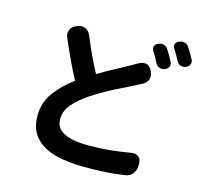

<svg xmlns="http://www.w3.org/2000/svg" viewBox="-123 -970 1245 1167"><g transform="rotate(15 500.0 -386.0)"><path d="M746 -781Q763 -789 780.5 -783.5Q798 -778 807 -762Q817 -747 827.5 -728.5Q838 -710 844 -698Q854 -681 848.5 -666Q843 -651 824 -643Q807 -636 790.5 -641.5Q774 -647 765 -664Q758 -679 747 -698Q736 -717 728 -729Q718 -746 723 -760Q728 -774 746 -781ZM865 -826Q882 -834 899.5 -829Q917 -824 927 -807Q937 -792 948 -773.5Q959 -755 964 -744Q974 -728 968 -712.5Q962 -697 945 -689Q927 -682 910.5 -687.5Q894 -693 886 -710Q878 -725 867 -744.5Q856 -764 848 -775Q827 -810 865 -826ZM242 -758Q268 -768 291 -758.5Q314 -749 326 -722Q351 -660 376 -607Q401 -554 427 -505Q482 -538 532.5 -564.5Q583 -591 618 -611Q629 -617 641.5 -624.5Q654 -632 658 -634Q682 -649 705 -644.5Q728 -640 741 -614L743 -610Q757 -585 750 -560.5Q743 -536 717 -522Q713 -520 699.5 -513Q686 -506 674 -500Q627 -477 561 -443.5Q495 -410 426 -366Q364 -325 325.5 -281Q287 -237 287 -184Q287 -74 496 -74Q573 -74 635.5 -81Q698 -88 758 -98Q787 -103 804.5 -88.5Q822 -74 821 -45V-31Q820 -3 803 18Q786 39 757 43Q722 48 687.5 51.5Q653 55 608.5 57Q564 59 499 59Q400 59 320.5 38Q241 17 195 -33.5Q149 -84 149 -170Q149 -252 196 -316Q243 -380 315 -433Q285 -488 257.5 -547Q230 -606 202 -671Q190 -697 199.5 -721Q209 -745 236 -755Z"/></g></svg>

Font: Chiron GoRound TC
Style: Bold
Weight: 700
Designer: Ryoko NISHIZUKA 西塚涼子 (kana, bopomofo & ideographs); Paul D. Hunt (Latin, Greek & Cyrillic); Sandoll Communications 산돌커뮤니
Foundry: Adobe
Version: Version 1.000;hotconv 1.1.1;makeotfexe 2.6.0